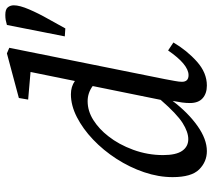

<svg xmlns="http://www.w3.org/2000/svg" viewBox="-58 -728 799 723"><g transform="rotate(-90 341.5 -366.5)"><path d="M119 -152Q119 -103 135 -80Q151 -57 179 -57Q206 -57 240 -78.5Q274 -100 327 -161L379 -417Q353 -436 322 -436Q285 -436 251 -414.5Q217 -393 190 -358Q159 -319 139 -264.5Q119 -210 119 -152ZM381 13Q351 13 333 -3Q315 -19 315 -51Q315 -65 317 -80Q319 -95 323 -116Q279 -58 229 -22.5Q179 13 134 13Q94 13 65 -16Q36 -45 36 -116Q36 -169 54.5 -223.5Q73 -278 105 -327.5Q137 -377 177.5 -415.5Q218 -454 262 -476.5Q306 -499 348 -499Q377 -499 398 -484L432 -651L328 -660L334 -695L502 -740L523 -731L405 -145Q401 -123 398 -107Q395 -91 395 -81Q395 -56 420 -56Q460 -56 513 -133L543 -113Q513 -62 471 -24.5Q429 13 381 13ZM647 -746Q668 -746 675.5 -736.5Q683 -727 683 -714Q683 -692 667.5 -656Q652 -620 632 -585L596 -520L566 -522L609 -740Q619 -743 627.5 -744.5Q636 -746 647 -746Z"/></g></svg>

Font: Source Serif 4 SmText
Style: Italic
Weight: 400
Italic angle: -12°
Designer: Frank Grießhammer
Foundry: Adobe
Version: Version 4.005;hotconv 1.1.0;makeotfexe 2.6.0